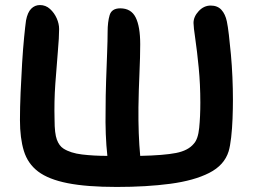

<svg xmlns="http://www.w3.org/2000/svg" viewBox="-20 -732 1004 760"><path d="M442 8Q323 8 247.5 -7Q172 -22 131 -53Q90 -84 74.5 -134.5Q59 -185 59 -257Q59 -306 61.5 -365Q64 -424 67.5 -481.5Q71 -539 75.5 -584.5Q80 -630 83 -651Q89 -683 103.5 -697.5Q118 -712 138 -712Q161 -712 178 -696.5Q195 -681 204.5 -659.5Q214 -638 214 -617Q214 -585 209 -528Q204 -471 199 -400.5Q194 -330 196 -257Q196 -204 205 -179.5Q214 -155 231 -144Q259 -126 305 -120.5Q351 -115 405 -115Q396 -196 398 -298Q398 -353 400 -412Q402 -471 404 -522.5Q406 -574 406 -606Q406 -645 414 -672Q422 -699 456 -699Q499 -699 517 -663Q535 -627 535 -557Q535 -508 532 -441.5Q529 -375 528 -307Q527 -199 535 -115Q629 -117 677 -126.5Q725 -136 747 -163Q764 -181 768.5 -226Q773 -271 773 -325Q773 -398 766.5 -464.5Q760 -531 753 -578.5Q746 -626 746 -641Q746 -666 766.5 -688Q787 -710 814 -710Q841 -710 856.5 -693Q872 -676 878 -647Q882 -628 886 -594Q890 -560 894 -516.5Q898 -473 900 -426.5Q902 -380 902 -338Q902 -302 900.5 -262.5Q899 -223 895 -188Q891 -153 885 -133Q868 -78 808 -47.5Q748 -17 654 -4.5Q560 8 442 8Z"/></svg>

Font: Shantell Sans Normal
Style: Regular
Weight: 600
Designer: Stephen Nixon, Anya Danilova, Shantell Martin
Foundry: Arrow Type
Version: Version 1.009;[a7da0bfa3]